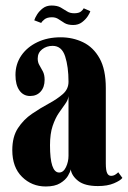

<svg xmlns="http://www.w3.org/2000/svg" viewBox="-20 -664 464 695"><path d="M145.5 11Q95 11 59.8 -23.8Q24.5 -58.5 24.5 -120.5Q24.5 -169 45 -200.2Q65.5 -231.5 96 -252.2Q126.5 -273 156.8 -289.2Q187 -305.5 207.5 -323.5Q228 -341.5 228 -368Q228 -422 215.8 -460Q203.5 -498 170.5 -498Q148.5 -498 132.5 -485.5Q116.5 -473 116.5 -452Q116.5 -438 122.8 -427.8Q129 -417.5 135.2 -405.5Q141.5 -393.5 141.5 -375Q141.5 -348.5 127.2 -332.5Q113 -316.5 89 -316.5Q64.5 -316.5 50.2 -336.8Q36 -357 36 -392.5Q36 -432 57 -462.8Q78 -493.5 115 -511.2Q152 -529 199.5 -529Q243.5 -529 280.8 -511Q318 -493 340.5 -452.8Q363 -412.5 363 -345.5V-72.5Q363 -47.5 367.8 -37.5Q372.5 -27.5 382 -27.5Q390.5 -27.5 397.5 -32Q404.5 -36.5 408 -40.5L423 -20Q416 -10.5 392.5 -0.5Q369 9.5 334.5 9.5Q287 9.5 263.2 -9Q239.5 -27.5 236 -51Q234.5 -42 225.8 -27.2Q217 -12.5 197.8 -0.8Q178.5 11 145.5 11ZM194 -39.5Q209.5 -39.5 218.8 -59Q228 -78.5 228 -100V-316Q226.5 -302 216 -287.8Q205.5 -273.5 192.8 -254.8Q180 -236 170.5 -208Q161 -180 161 -138Q161 -39.5 194 -39.5ZM245 -573.5Q225.5 -573.5 213.8 -580.5Q202 -587.5 192 -594.5Q182 -601.5 168 -601.5Q150 -601.5 140.5 -593.5Q131 -585.5 129 -581L104 -590.5Q106.5 -599 114.2 -611.5Q122 -624 135 -634Q148 -644 166.5 -644Q187 -644 199.5 -637Q212 -630 222.5 -623Q233 -616 248.5 -616Q265.5 -616 273.2 -622.5Q281 -629 283 -634L307 -623.5Q305.5 -617.5 297.8 -605.5Q290 -593.5 276.8 -583.5Q263.5 -573.5 245 -573.5Z"/></svg>

Font: Imbue 50pt ExtraBold
Style: Regular
Weight: 800
Designer: Tyler Finck
Foundry: Etcetera Type Company
Version: Version 1.102; ttfautohint (v1.8.3)